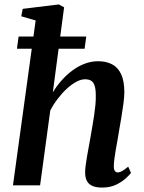

<svg xmlns="http://www.w3.org/2000/svg" viewBox="-20 -837 648 867"><path d="M441 10Q411.5 10 394.5 1.2Q377.5 -7.5 370.8 -23.2Q364 -39 364.5 -60Q364.5 -73 367 -91.5Q369.5 -110 373.2 -131.8Q377 -153.5 381.2 -176.2Q385.5 -199 389 -219.5Q392.5 -241 396.8 -265Q401 -289 404.8 -314Q408.5 -339 410.8 -362.5Q413 -386 412.5 -406.5Q412.5 -434.5 407.2 -450.2Q402 -466 391.5 -472.5Q381 -479 364 -479Q345.5 -479 324.2 -467.5Q303 -456 281.5 -436.2Q260 -416.5 240.8 -391.2Q221.5 -366 207 -338L161 0H38.5L141 -744.5L76 -763.5L82.5 -797L245.5 -817L269.5 -804L218.5 -420Q236 -449 258.5 -474.2Q281 -499.5 307.2 -519Q333.5 -538.5 362.8 -549.5Q392 -560.5 423 -560.5Q459 -560.5 485.8 -546.8Q512.5 -533 527 -502Q541.5 -471 541.5 -420Q541.5 -400.5 537.5 -370.2Q533.5 -340 528 -306.8Q522.5 -273.5 517.5 -245.5Q514.5 -226.5 510.8 -205.2Q507 -184 503.2 -163Q499.5 -142 497 -123Q494.5 -104 494 -89Q493.5 -71.5 498.8 -65Q504 -58.5 511 -58.5Q521 -58.5 531.5 -64.5Q542 -70.5 559 -84.5L571.5 -56Q566 -48.5 549 -32.5Q532 -16.5 504.8 -3.2Q477.5 10 441 10ZM64 -672H369.5L362 -617H56.5Z"/></svg>

Font: Merriweather 36pt SemiBold
Style: Italic
Weight: 600
Italic angle: -7.8°
Version: Version 2.101